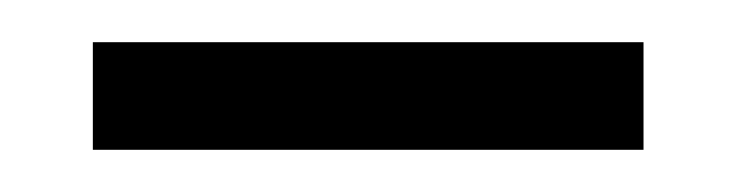

<svg xmlns="http://www.w3.org/2000/svg" viewBox="-20 -318 350 91"><path d="M24 -247V-298H285V-247Z"/></svg>

Font: Noto Serif Gujarati Light
Style: Regular
Weight: 300
Version: Version 2.102